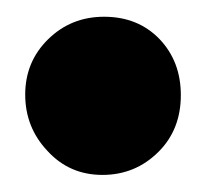

<svg xmlns="http://www.w3.org/2000/svg" viewBox="-20 -197 244 227"><path d="M36.1 -18.6Q9.8 -46.4 9.8 -85.2Q9.8 -124 36.9 -150.6Q64 -177.2 103 -177.2Q143.1 -177.2 168.5 -150.9Q193.8 -124.5 193.8 -84.5Q193.8 -43.9 167.5 -17.6Q140.1 9.8 101.1 9.8Q62 9.8 36.1 -18.6Z"/></svg>

Font: Newest Shape
Style: Bold
Weight: 700
Designer: Wojciech Kalinowski "wmk69" (wmk69@o2.pl)
Foundry: Wojciech Kalinowski "wmk69" (wmk69@o2.pl)
Version: Version 1.0.0; 2022-02-24